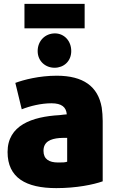

<svg xmlns="http://www.w3.org/2000/svg" viewBox="-20 -946 586 989"><path d="M509 -12C461 5 374 23 270 23C114 23 19 -30 19 -163C19 -301 145 -345 287 -353C300 -355 314 -356 324 -357C321 -394 298 -414 245 -414C192 -414 135 -400 92 -383L59 -519C102 -535 182 -556 272 -556C409 -556 485 -501 504 -392C507 -373 509 -345 509 -323ZM326 -113V-236C314 -236 300 -236 286 -235C240 -231 204 -216 204 -169C204 -126 233 -109 279 -109C304 -109 313 -109 326 -113ZM106 -800V-926H416V-800ZM347 -683C347 -630 308 -597 261 -597C214 -597 174 -631 174 -683C174 -736 213 -774 263 -774C310 -774 347 -736 347 -683Z"/></svg>

Font: Repo Black
Style: Regular
Weight: 900
Designer: Stefan Peev
Foundry: Context Ltd
Version: Version 1.502